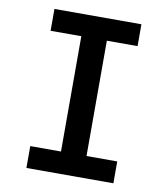

<svg xmlns="http://www.w3.org/2000/svg" viewBox="-82 -805 765 874"><g transform="rotate(10 300.0 -367.5)"><path d="M99 0V-101H241V-634H99V-735H501V-634H359V-101H501V0Z"/></g></svg>

Font: Iosevka Plex Etoile
Style: Bold
Weight: 700
Designer: Belleve Invis
Foundry: Belleve Invis
Version: Version 25.1.1; ttfautohint (v1.8.4)